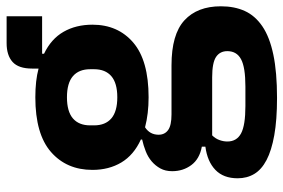

<svg xmlns="http://www.w3.org/2000/svg" viewBox="-162 -504 878 595"><g transform="rotate(-90 277.5 -207.0)"><path d="M555 38Q555 80 540.5 112Q526 144 493 166.5Q460 189 405.5 200.5Q351 212 271 212Q203 212 155.5 203.5Q108 195 78.5 179.5Q49 164 35.5 141.5Q22 119 22 90Q22 46 48 21Q74 -4 120 -10V-21Q82 -28 63 -53.5Q44 -79 44 -113Q44 -134 52.5 -149.5Q61 -165 74.5 -176.5Q88 -188 106 -195Q124 -202 142 -206V-210Q94 -232 71 -270.5Q48 -309 48 -360Q48 -440 103.5 -488.5Q159 -537 273 -537Q325 -537 362 -527V-547Q362 -589 382.5 -607.5Q403 -626 441 -626H524V-516H408V-510Q454 -488 476 -449.5Q498 -411 498 -360Q498 -281 442.5 -233.5Q387 -186 273 -186Q222 -186 180 -197Q157 -182 157 -155Q157 -136 171.5 -125.5Q186 -115 220 -115H372Q468 -115 511.5 -75Q555 -35 555 38ZM416 58Q416 35 398 23Q380 11 335 11H155Q145 21 140.5 33.5Q136 46 136 58Q136 87 161 100.5Q186 114 246 114H306Q366 114 391 100.5Q416 87 416 58ZM273 -283Q317 -283 338.5 -301.5Q360 -320 360 -355V-367Q360 -402 338.5 -420.5Q317 -439 273 -439Q229 -439 207.5 -420.5Q186 -402 186 -367V-355Q186 -320 207.5 -301.5Q229 -283 273 -283Z"/></g></svg>

Font: IBM Plex Sans Thai
Style: Bold
Weight: 700
Designer: Mike Abbink, Paul van der Laan, Pieter van Rosmalen, Ben Mitchell, Mark Frömberg
Foundry: Bold Monday
Version: Version 1.2